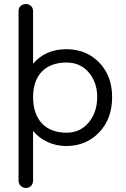

<svg xmlns="http://www.w3.org/2000/svg" viewBox="-20 -708 624 952"><path d="M309 16C375 16 429 -7 472 -52C515 -97 536 -156 536 -227C536 -296 515 -353 472 -398C429 -442 375 -464 309 -464C240 -464 185 -440 144 -392V-653C144 -676 126 -688 109 -688C89 -688 72 -676 72 -653V187C72 208 88 224 109 224C130 224 144 208 144 187V-59C183 -12 241 16 309 16ZM309 -50C210 -50 144 -110 144 -227C144 -340 210 -398 309 -398C355 -398 392 -382 420 -349C448 -316 462 -275 462 -227C462 -177 448 -135 420 -101C392 -67 355 -50 309 -50Z"/></svg>

Font: Dongle Light
Style: Regular
Weight: 300
Designer: Yanghee Ryu
Foundry: Yanghee Ryu
Version: Version 2.000